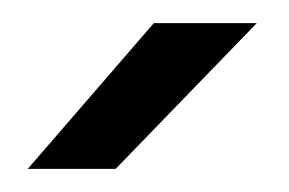

<svg xmlns="http://www.w3.org/2000/svg" viewBox="-20 -720 250 166"><path d="M4 -574H80L202 -700H113Z"/></svg>

Font: Unageo Variable
Style: Regular
Weight: 300
Designer: Richard Sepsi
Foundry: Richard Sepsi
Version: Version 2.200